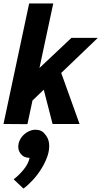

<svg xmlns="http://www.w3.org/2000/svg" viewBox="-25 -720 588 1115"><path d="M164 -136.7 145.7 -270 389.7 -500H543ZM134.3 1 -4.7 0 144.3 -700H284.3ZM280.3 0 200.7 -310 317.3 -333.3 437 0ZM147 196.7Q113.3 196.7 94.7 172.7Q76 148.7 82.7 115Q87.7 92 102.7 73.7Q117.7 55.3 138.8 44.3Q160 33.3 182 33.3Q215.7 33.3 234.5 57.3Q253.3 81.3 246 115Q241.7 137 226.5 155.8Q211.3 174.7 190.7 185.7Q170 196.7 147 196.7ZM54.3 321.3Q84.7 298.3 112.2 264.8Q139.7 231.3 147 196.7L232.3 55Q257 80.3 260.2 114.7Q263.3 149 250.7 186.3Q238 223.7 215.3 260Q192.7 296.3 165.2 326Q137.7 355.7 111.3 375Z"/></svg>

Font: Epunda Sans Light
Style: Italic
Weight: 300
Italic angle: -12.0243°
Designer: Simon Atzbach
Foundry: typofactur
Version: Version 2.204